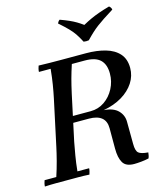

<svg xmlns="http://www.w3.org/2000/svg" viewBox="-139 -1032 967 1141"><g transform="rotate(-15 345.0 -461.5)"><path d="M642 -35Q641 -27 639.5 -18Q638 -9 634 0Q613 5 587.5 7.5Q562 10 544 10Q493 10 475 -21Q457 -52 457 -107V-233Q457 -277 430.5 -298.5Q404 -320 353 -320H201L210 -360H375Q422 -360 460 -386Q498 -412 520.5 -455Q543 -498 543 -547Q543 -603 513.5 -631.5Q484 -660 419 -660H339Q324 -614 314 -577Q304 -540 293 -490L233 -210Q226 -173 218.5 -129.5Q211 -86 206 -35H278Q278 -28 275.5 -17Q273 -6 270 2Q236 0 202 0Q168 0 133 0Q99 0 65 0Q31 0 -4 2Q-4 -6 -1.5 -17Q1 -28 4 -35H76Q91 -80 103 -126Q115 -172 123 -210L183 -490Q191 -528 198 -570.5Q205 -613 210 -665H138Q138 -673 140.5 -684Q143 -695 146 -702Q180 -701 214 -700.5Q248 -700 282 -700H437Q503 -700 555.5 -685Q608 -670 638 -636.5Q668 -603 668 -548Q668 -499 641 -457.5Q614 -416 565.5 -387Q517 -358 451 -346Q510 -342 538.5 -313Q567 -284 567 -243L568 -107Q568 -64 583.5 -51Q599 -38 642 -35ZM641 -933Q646 -929 650 -923.5Q654 -918 655 -910Q618 -887 593 -870.5Q568 -854 549.5 -840Q531 -826 513 -809.5Q495 -793 473 -770Q457 -767 441 -770Q425 -801 411 -821.5Q397 -842 377 -862.5Q357 -883 322 -914Q328 -927 337 -933Q370 -921 392.5 -911Q415 -901 433.5 -890Q452 -879 471 -865Q498 -880 522 -891Q546 -902 574 -912Q602 -922 641 -933Z"/></g></svg>

Font: Poltawski Nowy
Style: Italic
Weight: 400
Italic angle: -12°
Designer: Adam Pótawski, Mateusz Machalski, Borys Kosmynka, Ania Wieluska
Foundry: Capitalics.wtf
Version: Version 1.001;gftools[0.9.25]